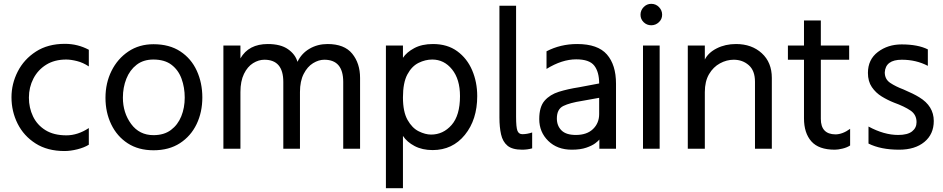

<svg xmlns="http://www.w3.org/2000/svg" viewBox="-20 -772 4928 1003"><path d="M317 17Q228 17 166 -22.5Q104 -62 72 -126Q40 -190 40 -264Q40 -334 72.5 -398Q105 -462 167.5 -502.5Q230 -543 319 -543Q386 -543 444 -512V-425Q414 -445 382 -453Q350 -461 326 -461Q265 -461 221.5 -434Q178 -407 154.5 -361.5Q131 -316 131 -262Q131 -209 152.5 -164Q174 -119 217.5 -92Q261 -65 327 -65Q386 -65 444 -103V-16Q420 -1 384 8Q348 17 317 17Z M782 13Q703 13 647 -23.5Q591 -60 561 -122.5Q531 -185 531 -261Q531 -338 562.5 -401.5Q594 -465 650.5 -503Q707 -541 782 -541Q865 -541 922 -503.5Q979 -466 1008 -402.5Q1037 -339 1037 -263Q1037 -186 1007 -123.5Q977 -61 920 -24Q863 13 782 13ZM782 -66Q837 -66 873 -93Q909 -120 927 -164.5Q945 -209 945 -262Q945 -315 928.5 -360.5Q912 -406 876 -433.5Q840 -461 781 -461Q729 -461 693.5 -433.5Q658 -406 640 -360.5Q622 -315 622 -262Q622 -183 665 -124.5Q708 -66 782 -66Z M1861 5H1773V-344Q1773 -460 1674 -460Q1645 -460 1615.5 -442Q1586 -424 1566.5 -386Q1547 -348 1547 -291V5H1460V-344Q1460 -460 1361 -460Q1331 -460 1302 -442Q1273 -424 1254.5 -386Q1236 -348 1236 -291V5H1147V-534H1236V-467Q1279 -542 1379 -542Q1446 -542 1484.5 -515Q1523 -488 1534 -449Q1555 -493 1597 -517.5Q1639 -542 1691 -542Q1779 -542 1820 -491.5Q1861 -441 1861 -365Z M2232 -69Q2295 -69 2339 -119Q2383 -169 2383 -270Q2383 -358 2341.5 -409.5Q2300 -461 2238 -461Q2202 -461 2166.5 -443.5Q2131 -426 2108 -383Q2085 -340 2085 -263Q2085 -188 2109 -145.5Q2133 -103 2167.5 -86Q2202 -69 2232 -69ZM2085 211H1996V-534H2085V-470Q2104 -499 2144 -520.5Q2184 -542 2242 -542Q2317 -542 2368.5 -504.5Q2420 -467 2446.5 -405Q2473 -343 2473 -270Q2473 -147 2408.5 -67.5Q2344 12 2240 12Q2186 12 2146 -9Q2106 -30 2085 -62Z M2708 10Q2656 10 2631 -11Q2606 -32 2597.5 -70Q2589 -108 2589 -158V-742H2676V-162Q2676 -107 2683 -89Q2690 -71 2709 -71Q2733 -71 2760 -80V3Q2735 10 2708 10Z M2988 -67Q3046 -67 3078 -98Q3110 -129 3110 -176V-261L3021 -245Q2957 -235 2923 -218.5Q2889 -202 2889 -153Q2889 -115 2913 -91Q2937 -67 2988 -67ZM2967 10Q2891 10 2844 -36Q2797 -82 2797 -150Q2797 -214 2825 -246Q2853 -278 2899.5 -292.5Q2946 -307 3004 -316L3110 -336Q3110 -396 3084.5 -429Q3059 -462 2990 -462Q2916 -462 2835 -412V-504Q2908 -542 2995 -542Q3103 -542 3150.5 -487.5Q3198 -433 3198 -335V5H3111V-43Q3106 -36 3089.5 -23.5Q3073 -11 3042.5 -0.5Q3012 10 2967 10Z M3426 5H3339V-534H3426ZM3382 -640Q3359 -640 3342.5 -656Q3326 -672 3326 -695Q3326 -718 3342.5 -735Q3359 -752 3382 -752Q3406 -752 3422.5 -735Q3439 -718 3439 -695Q3439 -672 3422 -656Q3405 -640 3382 -640Z M4012 5H3924V-345Q3924 -403 3891.5 -431.5Q3859 -460 3813 -460Q3776 -460 3741 -441Q3706 -422 3684 -384.5Q3662 -347 3662 -291V5H3573V-534H3662V-461Q3680 -497 3724.5 -519.5Q3769 -542 3825 -542Q3907 -542 3959.5 -494Q4012 -446 4012 -365Z M4341 10Q4257 10 4218.5 -33.5Q4180 -77 4180 -154V-460H4096V-534H4180V-665H4268V-534H4416V-460H4268V-151Q4268 -71 4344 -70Q4381 -70 4421 -99V-12Q4404 -1 4380.5 4.5Q4357 10 4341 10Z M4677 10Q4581 10 4517 -22V-111Q4598 -67 4672 -67Q4721 -67 4744.5 -85.5Q4768 -104 4768 -134Q4768 -173 4736.5 -194.5Q4705 -216 4650 -236Q4617 -249 4586 -268Q4555 -287 4534.5 -317Q4514 -347 4514 -391Q4514 -461 4566 -500.5Q4618 -540 4690 -540Q4775 -540 4827 -514V-428Q4766 -460 4691 -460Q4606 -460 4602 -394Q4602 -358 4630.5 -339Q4659 -320 4699 -305Q4753 -282 4782 -264Q4858 -218 4858 -140Q4858 -71 4809 -30.5Q4760 10 4677 10Z"/></svg>

Font: LXGW 975 Gothic SC
Style: Regular
Weight: 400
Version: Version 2.01;February 25, 2021